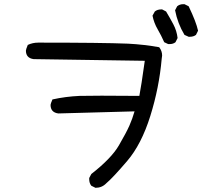

<svg xmlns="http://www.w3.org/2000/svg" viewBox="-20 -815 1040 919"><path d="M437 84 417 74Q407 61 407 43V37L417 18Q513 -57 549 -119Q585 -181 599.5 -214Q614 -247 624 -282L259 -272Q222 -277 222 -313Q222 -318 231 -339Q294 -353 361 -356Q394 -357 466 -357L647 -356Q656 -402 673 -524L141 -532Q104 -537 104 -573Q104 -578 113 -600Q136 -611 163 -611Q468 -611 593 -606Q669 -602 742 -589Q756 -571 756 -549L754 -534Q742 -396 699.5 -260Q657 -124 588 -43.5Q519 37 489 62Q468 84 437 84ZM792 -604H785L766 -613Q752 -645 734.5 -675Q717 -705 710 -740L721 -760Q733 -770 752 -770H756L775 -760Q793 -730 809.5 -699Q826 -668 830 -633L820 -613Q809 -604 792 -604ZM889 -639H883L863 -648Q830 -703 818 -766L828 -785Q840 -795 857 -795H863L883 -785Q919 -710 928 -668L918 -648Q906 -639 889 -639Z"/></svg>

Font: Xiaolai Mono SC
Style: Regular
Weight: 400
Monospace: yes
Designer: LXGW / Nozomi Seto
Version: Version 3.113;September 30, 2024